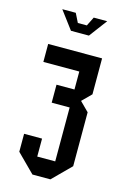

<svg xmlns="http://www.w3.org/2000/svg" viewBox="-116 -722 565 860"><g transform="rotate(15 166.5 -292.0)"><path d="M208.3 83.3H125L41.7 0V-83.3H125V0H208.3V-250H125V-333.3H208.3V-416.7H41.7V-500H291.7V-333.3L250 -291.7L291.7 -250V0ZM125 -583.3 62.5 -666.7H125L145.8 -625H187.5L208.3 -666.7H270.8L208.3 -583.3Z"/></g></svg>

Font: Yulong
Style: Regular
Weight: 400
Designer: GGBotNet
Foundry: f0n7.com
Version: 1.00